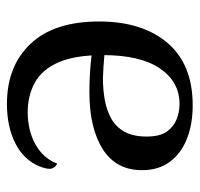

<svg xmlns="http://www.w3.org/2000/svg" viewBox="-31 -532 576 554"><g transform="rotate(90 257.0 -255.0)"><path d="M280 13Q171 13 106.5 -55Q42 -123 42 -253Q42 -378 104 -450.5Q166 -523 284 -523Q338 -523 380 -506.5Q422 -490 446.5 -457.5Q471 -425 471 -377Q471 -302 410.5 -263.5Q350 -225 246 -225Q205 -225 165.5 -228.5Q126 -232 84 -241L86 -275Q111 -271 142 -268Q173 -265 206 -264Q239 -264 269 -269.5Q299 -275 323 -288.5Q347 -302 360.5 -327Q374 -352 374 -390Q374 -428 360 -448Q346 -468 324.5 -476.5Q303 -485 280 -485Q216 -485 177.5 -428.5Q139 -372 139 -264Q139 -183 160 -135.5Q181 -88 218.5 -67.5Q256 -47 303 -47Q357 -47 397 -69.5Q437 -92 452 -132Q462 -128 466 -117Q470 -106 460 -81Q441 -35 393 -11Q345 13 280 13Z"/></g></svg>

Font: Arima Medium
Style: Regular
Weight: 500
Designer: Joana Correia and Natanael Gama
Foundry: NDISCOVER
Version: Version 1.101;gftools[0.9.23]